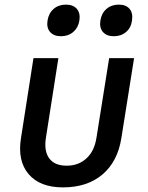

<svg xmlns="http://www.w3.org/2000/svg" viewBox="-20 -802 640 832"><path d="M253 10Q153 10 104 -47.5Q55 -105 71 -204L125 -550H233L179 -205Q170 -147 193.5 -115.5Q217 -84 269 -84Q320 -84 354.5 -115.5Q389 -147 398 -205L453 -550H561L506 -204Q490 -102 424 -46Q358 10 253 10ZM473 -645Q442 -645 426 -663.5Q410 -682 415 -713Q420 -745 441.5 -763.5Q463 -782 495 -782Q526 -782 541.5 -763.5Q557 -745 552 -713Q548 -682 526.5 -663.5Q505 -645 473 -645ZM244 -645Q213 -645 197 -663.5Q181 -682 186 -713Q191 -745 212.5 -763.5Q234 -782 266 -782Q297 -782 313 -763.5Q329 -745 324 -713Q319 -682 297.5 -663.5Q276 -645 244 -645Z"/></svg>

Font: JetBrains Mono NL SemiBold
Style: Italic
Weight: 600
Italic angle: -9°
Monospace: yes
Designer: Philipp Nurullin, Konstantin Bulenkov
Foundry: JetBrains
Version: Version 2.305; ttfautohint (v1.8.4.7-5d5b)